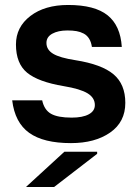

<svg xmlns="http://www.w3.org/2000/svg" viewBox="-20 -559 552 769"><path d="M252.9 -539.1Q359.4 -539.1 410.9 -497.8Q462.4 -456.5 467.8 -371.1H348.1Q345.2 -390.6 336.9 -404.1Q328.6 -417.5 315.2 -424.6Q301.8 -431.6 286.4 -434.3Q271 -437 250 -437Q212.9 -437 189.5 -424.1Q166 -411.1 166 -387.2Q166 -359.9 192.6 -343.8Q219.2 -327.6 282.2 -317.9Q387.2 -301.3 434.6 -261.5Q481.9 -221.7 481.9 -147Q481.9 -70.3 421.1 -28.1Q360.4 14.2 264.2 14.2Q154.3 14.2 96.9 -26.9Q39.6 -67.9 28.8 -157.2H148.9Q157.2 -118.7 184.3 -103.3Q211.4 -87.9 267.1 -87.9Q311 -87.9 335.4 -101.1Q359.9 -114.3 359.9 -138.2Q359.9 -167.5 330.6 -185.3Q301.3 -203.1 235.8 -213.9Q133.3 -231 88.6 -267.8Q43.9 -304.7 43.9 -380.9Q43.9 -450.7 101.6 -494.9Q159.2 -539.1 252.9 -539.1ZM84 189.9 237.8 48.8H369.1V57.1L196.8 189.9Z"/></svg>

Font: Nacelle SemiBold
Style: Regular
Weight: 600
Designer: Sora Sagano
Foundry: Sora Sagano
Version: Version 1.000;FEAKit 1.0